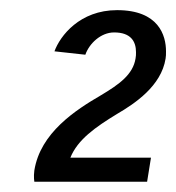

<svg xmlns="http://www.w3.org/2000/svg" viewBox="-20 -778 342 373"><path d="M46.7 -446.7C45 -434.2 46.7 -425 46.7 -425H265.8L273.3 -471.7H116.7C130.8 -506.7 165 -530.8 207.5 -556.7C241.7 -576.7 293.3 -610.8 301.7 -664.2C302.5 -668.3 302.5 -672.5 302.5 -678.3C302.5 -709.2 288.3 -758.3 207.5 -758.3C135 -758.3 96.7 -708.3 85.8 -678.3L145.8 -671.7C153.3 -693.3 175.8 -715 201.7 -715C234.2 -715 244.2 -697.5 244.2 -676.7C244.2 -672.5 244.2 -668.3 243.3 -664.2C238.3 -633.3 211.7 -614.2 176.7 -593.3C126.7 -564.2 58.3 -520 46.7 -446.7Z"/></svg>

Font: Boon Medium
Style: Italic
Weight: 500
Italic angle: -9°
Designer: Sungsit Sawaiwan
Foundry: FontUni
Version: Version 3.0